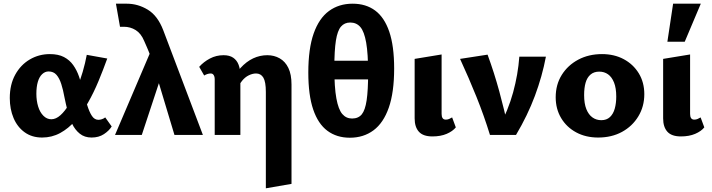

<svg xmlns="http://www.w3.org/2000/svg" viewBox="-20 -731 3854 1040"><path d="M208 14Q153 14 113.5 -14.5Q74 -43 53.5 -91.5Q33 -140 33 -200Q33 -273 62.5 -326.5Q92 -380 141.5 -409Q191 -438 250 -438Q296 -438 326.5 -422Q357 -406 376.5 -378.5Q396 -351 408 -316.5Q420 -282 429 -246Q441 -198 452.5 -161Q464 -124 478 -103Q492 -82 513 -82Q521 -82 531 -85Q541 -88 550 -95L585 -46Q571 -23 543 -4.5Q515 14 476 14Q438 14 412 -7Q386 -28 370.5 -61Q355 -94 345.5 -132Q336 -170 329 -205Q322 -244 312 -275.5Q302 -307 286 -325.5Q270 -344 243 -344Q224 -344 208.5 -329.5Q193 -315 185 -288Q177 -261 177 -223Q177 -186 186.5 -154.5Q196 -123 215 -104Q234 -85 258 -85Q283 -85 307.5 -107Q332 -129 354 -166Q376 -203 395 -248.5Q414 -294 428 -342Q442 -390 450 -434L561 -414Q539 -353 513.5 -291.5Q488 -230 457 -175.5Q426 -121 388.5 -78Q351 -35 306 -10.5Q261 14 208 14Z M925 0 817 -359Q806 -397 796 -424.5Q786 -452 777 -472.5Q768 -493 761 -509Q744 -550 715 -568Q686 -586 651 -586Q644 -586 640 -586Q636 -586 630 -586L608 -711Q622 -711 637 -711Q652 -711 667 -711Q727 -711 780.5 -678.5Q834 -646 864 -568L1079 0ZM603 0 809 -483 861 -342 748 0Z M1420 289V-233Q1420 -288 1406.5 -310.5Q1393 -333 1367 -333Q1348 -333 1327.5 -323Q1307 -313 1291 -293Q1275 -273 1265 -244L1222 -269Q1250 -327 1282.5 -362.5Q1315 -398 1351.5 -415Q1388 -432 1428 -432Q1465 -432 1495 -415Q1525 -398 1542 -363Q1559 -328 1559 -273V265ZM1143 0V-302Q1143 -311 1140.5 -318Q1138 -325 1133.5 -329Q1129 -333 1122 -333Q1112 -333 1103 -330Q1094 -327 1086 -322L1059 -369Q1083 -396 1117 -414Q1151 -432 1191 -432Q1223 -432 1243 -418.5Q1263 -405 1272.5 -380Q1282 -355 1282 -318V0Z M1875 15Q1804 15 1753.5 -22.5Q1703 -60 1676.5 -138Q1650 -216 1650 -338Q1650 -467 1679 -549.5Q1708 -632 1762 -671.5Q1816 -711 1890 -711Q1962 -711 2012 -674Q2062 -637 2088.5 -559.5Q2115 -482 2115 -360Q2115 -231 2086 -148Q2057 -65 2003 -25Q1949 15 1875 15ZM1887 -89Q1921 -89 1939.5 -111.5Q1958 -134 1966 -188Q1974 -242 1974 -335Q1974 -440 1963.5 -500Q1953 -560 1932 -584.5Q1911 -609 1877 -609Q1846 -609 1827 -587Q1808 -565 1799.5 -511.5Q1791 -458 1791 -363Q1791 -258 1802 -198Q1813 -138 1834 -113.5Q1855 -89 1887 -89ZM1732 -301V-402H2016V-301Z M2322 8Q2272 8 2249 -17.5Q2226 -43 2226 -90V-412L2372 -436V-114Q2372 -99 2377.5 -91Q2383 -83 2395 -83Q2404 -83 2412.5 -86.5Q2421 -90 2429 -95L2449 -41Q2432 -20 2399.5 -6Q2367 8 2322 8Z M2634 0Q2602 -104 2561 -206Q2520 -308 2472 -412L2621 -435Q2657 -337 2684.5 -236Q2712 -135 2733 -37H2681Q2733 -134 2759.5 -231Q2786 -328 2793 -424H2937Q2917 -318 2877.5 -212Q2838 -106 2775 0Z M3220 14Q3153 14 3101 -14Q3049 -42 3019.5 -91.5Q2990 -141 2990 -204Q2990 -273 3023 -325.5Q3056 -378 3112.5 -408Q3169 -438 3241 -438Q3307 -438 3358.5 -410.5Q3410 -383 3440 -334Q3470 -285 3470 -221Q3470 -154 3437.5 -100.5Q3405 -47 3349 -16.5Q3293 14 3220 14ZM3237 -80Q3266 -80 3284 -97Q3302 -114 3310 -143Q3318 -172 3318 -208Q3318 -254 3306 -284Q3294 -314 3273.5 -328.5Q3253 -343 3226 -343Q3197 -343 3178.5 -327Q3160 -311 3152 -283Q3144 -255 3144 -216Q3144 -170 3156 -140Q3168 -110 3189 -95Q3210 -80 3237 -80Z M3668 8Q3618 8 3595 -17.5Q3572 -43 3572 -90V-412L3718 -436V-114Q3718 -99 3723.5 -91Q3729 -83 3741 -83Q3750 -83 3758.5 -86.5Q3767 -90 3775 -95L3795 -41Q3778 -20 3745.5 -6Q3713 8 3668 8ZM3595 -505 3626 -711H3776L3689 -505Z"/></svg>

Font: Ysabeau Office ExtraBold
Style: Regular
Weight: 800
Designer: Christian Thalmann (Catharsis Fonts)
Version: Version 2.001;gftools[0.9.30]; featfreeze: tnum,lnum,ss02